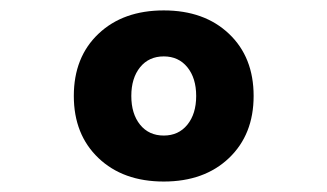

<svg xmlns="http://www.w3.org/2000/svg" viewBox="-20 -723 626 367"><path d="M293 -376Q215.3 -376 168.2 -420.9Q121.1 -465.8 121.1 -539.6Q121.1 -613.8 168.2 -658.4Q215.3 -703.1 293 -703.1Q370.6 -703.1 417.7 -658.4Q464.8 -613.8 464.8 -539.6Q464.8 -465.8 417.7 -420.9Q370.6 -376 293 -376ZM293 -463.9Q321.3 -463.9 338.1 -484.6Q355 -505.4 355 -539.6Q355 -573.7 338.1 -594.5Q321.3 -615.2 293 -615.2Q264.6 -615.2 247.8 -594.5Q231 -573.7 231 -539.6Q231 -505.4 247.8 -484.6Q264.6 -463.9 293 -463.9Z"/></svg>

Font: Cascadia Mono PL SemiBold
Style: Regular
Weight: 600
Monospace: yes
Designer: Aaron Bell
Foundry: Saja Typeworks
Version: Version 2404.023; ttfautohint (v1.8.4)